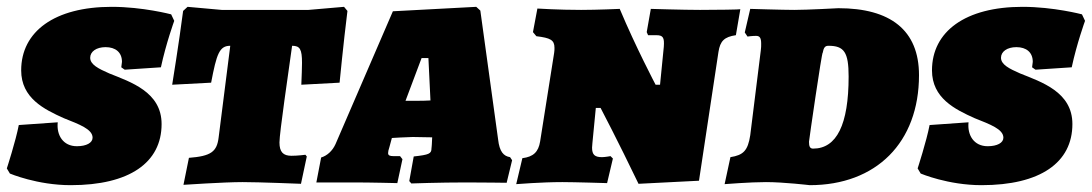

<svg xmlns="http://www.w3.org/2000/svg" viewBox="-28 -533 3196 562"><path d="M179 9C351 9 445 -57 445 -170C445 -264 354 -293 292 -318C260 -332 236 -344 236 -364C236 -382 254 -395 281 -395C310 -395 329 -380 329 -352L327 -336L337 -329L443 -336C458 -406 482 -472 482 -472L473 -491C473 -491 390 -513 299 -513C132 -513 34 -441 34 -327C34 -246 101 -213 159 -187C204 -169 243 -155 243 -130C243 -115 225 -105 197 -105C157 -105 137 -137 141 -175L27 -167C18 -120 -8 -40 -8 -40L1 -25C1 -25 81 9 179 9Z M646 -399 612 -131C607 -89 590 -76 525 -71L509 8C509 8 628 0 682 0C730 0 853 5 853 5L870 -75L866 -80C866 -80 844 -77 825 -77C801 -77 790 -88 790 -116C790 -144 816 -319 827 -399C850 -399 856 -389 856 -349C856 -333 855 -312 854 -285L966 -291C966 -291 977 -405 989 -501L979 -513L875 -504H621L521 -513L508 -501C496 -408 476 -285 476 -285L590 -291C606 -375 614 -399 646 -399Z M1430 -125 1378 -502 1366 -513 1122 -500 954 -111C945 -91 929 -77 912 -72L898 1H1008C1057 1 1135 3 1135 3L1150 -67L1143 -76H1124C1113 -76 1108 -78 1108 -85C1108 -89 1109 -94 1112 -103L1119 -129C1116 -129 1167 -132 1180 -132L1237 -131L1236 -110C1236 -105 1235 -102 1235 -99C1235 -83 1228 -80 1183 -75L1170 -3L1176 4C1176 4 1258 1 1337 1C1384 1 1455 2 1455 2L1471 -64L1465 -73C1446 -76 1434 -89 1430 -125ZM1159 -238 1206 -363H1226L1232 -239C1214 -238 1207 -238 1195 -238Z M1904 -285H1891C1891 -285 1833 -395 1786 -507C1786 -507 1720 -504 1673 -504C1607 -504 1545 -508 1545 -508L1532 -439L1542 -427C1583 -422 1595 -416 1595 -393C1595 -389 1595 -384 1594 -378L1553 -119C1548 -88 1533 -74 1501 -70L1483 6C1483 6 1557 0 1618 0C1652 0 1749 3 1749 3L1766 -69L1759 -76C1759 -76 1743 -73 1734 -73C1713 -73 1705 -80 1705 -101C1705 -105 1706 -109 1706 -114L1716 -217H1730C1730 -217 1780 -122 1841 5L2018 -4L2075 -381C2080 -413 2092 -425 2126 -430L2139 -506C2139 -505 2068 -504 2021 -504C1973 -504 1877 -507 1877 -507L1865 -439L1869 -430H1893C1913 -430 1917 -423 1915 -396Z M2342 9C2537 9 2662 -116 2662 -313C2662 -445 2578 -509 2426 -509C2426 -509 2335 -504 2297 -504C2264 -504 2168 -507 2168 -507L2152 -438L2160 -426C2160 -426 2173 -428 2185 -428C2196 -428 2200 -422 2200 -405C2200 -399 2200 -393 2199 -386L2168 -137C2161 -92 2148 -79 2110 -73L2093 6C2093 6 2168 0 2214 0C2266 0 2342 9 2342 9ZM2397 -399C2443 -399 2456 -380 2456 -309C2456 -168 2421 -98 2352 -98C2343 -98 2340 -104 2340 -118C2340 -122 2378 -384 2380 -378C2383 -394 2387 -399 2397 -399Z M2845 9C3017 9 3111 -57 3111 -170C3111 -264 3020 -293 2958 -318C2926 -332 2902 -344 2902 -364C2902 -382 2920 -395 2947 -395C2976 -395 2995 -380 2995 -352L2993 -336L3003 -329L3109 -336C3124 -406 3148 -472 3148 -472L3139 -491C3139 -491 3056 -513 2965 -513C2798 -513 2700 -441 2700 -327C2700 -246 2767 -213 2825 -187C2870 -169 2909 -155 2909 -130C2909 -115 2891 -105 2863 -105C2823 -105 2803 -137 2807 -175L2693 -167C2684 -120 2658 -40 2658 -40L2667 -25C2667 -25 2747 9 2845 9Z"/></svg>

Font: Alegreya SC Black
Style: Italic
Weight: 900
Italic angle: -7°
Designer: Juan Pablo del Peral
Foundry: Huerta Tipografica
Version: Version 2.007;PS 002.007;hotconv 1.0.88;makeotf.lib2.5.64775